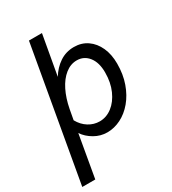

<svg xmlns="http://www.w3.org/2000/svg" viewBox="-217 -816 1034 1151"><g transform="rotate(-30 300.0 -240.0)"><path d="M7 220 169 -700H259L210 -425Q239 -473 283 -502.5Q327 -532 382 -532Q435 -532 474.5 -504.5Q514 -477 536 -428.5Q558 -380 558 -316Q558 -242 536.5 -181.5Q515 -121 478.5 -77.5Q442 -34 396 -11Q350 12 302 12Q255 12 213.5 -12Q172 -36 148 -72L97 220ZM295 -68Q342 -68 381.5 -98.5Q421 -129 445 -183Q469 -237 469 -307Q469 -375 438 -414.5Q407 -454 357 -454Q314 -454 277 -424.5Q240 -395 214 -343Q188 -291 175 -223L162 -152Q184 -112 219.5 -90Q255 -68 295 -68Z"/></g></svg>

Font: ABeeZee
Style: Italic
Weight: 400
Italic angle: -10°
Designer: Anja Meiners
Foundry: Anja Meiners
Version: Version 1.003; ttfautohint (v1.8.3)